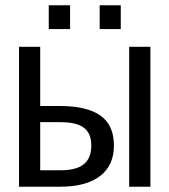

<svg xmlns="http://www.w3.org/2000/svg" viewBox="-20 -705 640 725"><path d="M207.5 -304.7Q307.6 -304.7 358.9 -268.8Q410.2 -232.9 410.2 -155.3Q410.2 -80.1 357.4 -40Q304.7 0 208 0H51.8V-528.3H131.8V-304.7ZM131.8 -62H207.5Q268.6 -62 296.6 -85Q324.7 -107.9 324.7 -155.3Q324.7 -201.2 297.1 -222.4Q269.5 -243.7 208 -243.7H131.8ZM467.8 0V-528.3H547.9V0ZM356.4 -595.2V-685.1H436V-595.2ZM164.1 -595.2V-685.1H244.6V-595.2Z"/></svg>

Font: Cousine
Style: Regular
Weight: 400
Monospace: yes
Designer: Steve Matteson
Foundry: Ascender Corporation
Version: Version 1.20